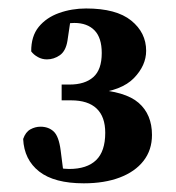

<svg xmlns="http://www.w3.org/2000/svg" viewBox="-20 -838 413 451"><path d="M176.9 -407.4Q107.5 -407.4 72.1 -435.1Q36.7 -462.8 34.4 -511.6Q40.1 -528 51.5 -534.2Q62.9 -540.4 75 -540.4Q94 -540.4 106.1 -529.1Q118.2 -517.9 122.5 -484.6L130.3 -423.4L99.3 -450.4Q111.5 -446.1 120.8 -443.6Q130 -441.1 142.3 -441.1Q184.2 -441.1 205.7 -461.8Q227.2 -482.5 227.2 -526.1Q227.2 -563.8 207 -583Q186.8 -602.3 147 -602.3H124.8V-639.4H143.4Q179.4 -639.4 199.2 -656.9Q219 -674.3 219 -713.5Q219 -749.3 202 -766.7Q185 -784.1 154.5 -784.1Q146.9 -784.1 134.9 -782.3Q122.9 -780.4 108 -776.1L147 -799.8L138.4 -741.9Q134.4 -717.8 120.3 -708.1Q106.3 -698.5 90.2 -698.5Q78.8 -698.5 68.9 -704Q59 -709.5 53.3 -717.3Q53.1 -752.9 70.9 -774.8Q88.8 -796.7 118.6 -807.4Q148.5 -818.1 182.3 -818.1Q253.2 -818.1 288.2 -789.7Q323.3 -761.3 323.3 -718.7Q323.3 -684.2 294.6 -654.6Q265.8 -624.9 201.8 -618.5L199.8 -628Q274.4 -623.7 305.7 -596.4Q337 -569.1 337 -521Q337 -485.6 317.1 -460.1Q297.2 -434.6 261.2 -421Q225.2 -407.4 176.9 -407.4Z"/></svg>

Font: Source Serif 4 Variable
Style: Regular
Weight: 400
Designer: Frank Grießhammer
Foundry: Adobe
Version: Version 4.005;hotconv 1.1.0;makeotfexe 2.6.0